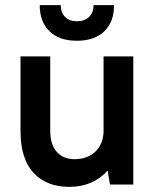

<svg xmlns="http://www.w3.org/2000/svg" viewBox="-20 -720 605 749"><path d="M250 9Q162 9 111 -45.5Q60 -100 60 -210V-500H176V-210Q176 -155 202 -127Q228 -99 270 -99Q321 -99 351.5 -128Q382 -157 384 -205V-500H500V0H409L400 -55Q373 -24 335 -7.5Q297 9 250 9ZM280 -561Q211 -561 173 -598Q135 -635 135 -700H217Q217 -671 234 -654Q251 -637 280 -637Q310 -637 327.5 -654Q345 -671 345 -700H425Q425 -635 387 -598Q349 -561 280 -561Z"/></svg>

Font: Retni Sans
Style: Bold
Weight: 700
Designer: Vitaly Kuzmin
Foundry: ParaType Ltd.
Version: Version 1.00;March 2, 2019;FontCreator 11.5.0.2425 64-bit; t